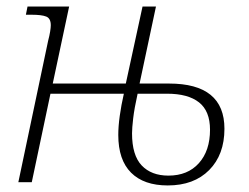

<svg xmlns="http://www.w3.org/2000/svg" viewBox="-20 -556 760 586"><path d="M36 0 127 -432Q131 -447 133 -459.5Q135 -472 135 -479Q135 -500 121 -505.5Q107 -511 77 -511H59L64 -536H191L141 -301H364L415 -536H456L406 -301H496Q665 -301 665 -163Q665 -84 618.5 -37Q572 10 492 10Q419 10 380 -29Q341 -68 341 -144Q341 -170 345.5 -202.5Q350 -235 358 -270H134L77 0ZM494 -20Q553 -20 587 -58Q621 -96 621 -160Q621 -217 587.5 -243.5Q554 -270 490 -270H400Q390 -225 386.5 -195Q383 -165 383 -149Q383 -82 412.5 -51Q442 -20 494 -20Z"/></svg>

Font: Noto Serif SemiCondensed ExtraLight
Style: Italic
Weight: 200
Width: 4
Italic angle: -12°
Designer: Monotype Design Team
Foundry: Monotype Imaging Inc.
Version: Version 2.013